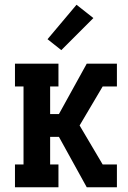

<svg xmlns="http://www.w3.org/2000/svg" viewBox="-20 -788 540 808"><path d="M43 0V-96H79V-424H43V-520H226V-424H191V-308H228L345 -520H472V-424H412L315 -260L412 -96H472V0H345L228 -212H191V-96H226V0ZM238 -577 180 -623 302 -768 373 -712Z"/></svg>

Font: Iosevka Curly Slab
Style: Bold
Weight: 700
Monospace: yes
Designer: Belleve Invis
Foundry: Belleve Invis
Version: Version 22.1.2; ttfautohint (v1.8.4)